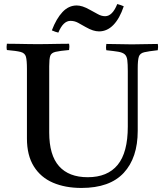

<svg xmlns="http://www.w3.org/2000/svg" viewBox="-20 -917 807 948"><path d="M14 -701Q34 -701 62.5 -700.5Q91 -700 119.5 -699.5Q148 -699 167 -699Q186 -699 214.5 -699.5Q243 -700 272 -700.5Q301 -701 321 -701Q324 -686 321 -670Q275 -666 254 -661Q233 -656 228 -641Q223 -626 223 -590V-263Q223 -151 271.5 -96.5Q320 -42 413 -42Q511 -42 561 -103Q611 -164 611 -292V-566Q611 -601 608.5 -620.5Q606 -640 595.5 -649Q585 -658 564 -661.5Q543 -665 505 -669Q502 -684 505 -700Q532 -700 570 -699Q608 -698 631 -698Q656 -698 693.5 -699Q731 -700 759 -700Q762 -685 759 -669Q713 -664 692 -659Q671 -654 665.5 -637Q660 -620 660 -579V-271Q660 -138 591 -63.5Q522 11 382 11Q302 11 241.5 -15Q181 -41 147 -95.5Q113 -150 113 -233V-577Q113 -619 108 -637Q103 -655 82 -660.5Q61 -666 14 -670Q11 -685 14 -701ZM559 -897Q568 -895 576 -892Q584 -889 591 -886Q571 -826 540 -794Q509 -762 469 -762Q455 -762 439 -767Q423 -772 402 -784Q383 -795 365.5 -804.5Q348 -814 328 -814Q292 -814 268 -756Q254 -759 236 -767Q258 -825 288.5 -857.5Q319 -890 359 -890Q372 -890 388 -885Q404 -880 425 -868Q444 -858 462.5 -847.5Q481 -837 499 -837Q535 -837 559 -897Z"/></svg>

Font: Tiro Tamil
Style: Regular
Weight: 400
Designer: Tamil: Fernando Mello & Fiona Ross. Latin: John Hudson.
Foundry: Tiro Typeworks Ltd.
Version: Version 1.52